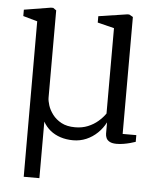

<svg xmlns="http://www.w3.org/2000/svg" viewBox="-52 -585 675 812"><g transform="rotate(5 285.5 -179.0)"><path d="M79 182 78.5 -478 18 -495V-522L131 -540.5H141L154.5 -531V-160Q154.5 -147.5 160.5 -128.2Q166.5 -109 180.8 -90Q195 -71 218.5 -58.2Q242 -45.5 277 -45.5Q307 -45.5 331.2 -55.5Q355.5 -65.5 374 -81.5Q392.5 -97.5 404.5 -115V-477.5L334 -495V-522L455.5 -540.5H464L480 -531.5V-35H538V-6.5Q528 -3 515 0.5Q502 4 487.2 6.5Q472.5 9 458 9Q439 9 428.5 3.2Q418 -2.5 414 -11.5Q410 -20.5 410 -30V-78Q397 -52.5 376.2 -32.5Q355.5 -12.5 329.2 -1.2Q303 10 273.5 10Q244.5 10 219.8 2Q195 -6 176.2 -21.2Q157.5 -36.5 145.5 -58V182Z"/></g></svg>

Font: Merriweather 72pt Light
Style: Regular
Weight: 300
Version: Version 2.100